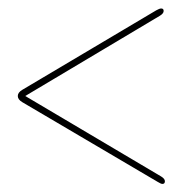

<svg xmlns="http://www.w3.org/2000/svg" viewBox="-20 -574 472 464"><path d="M378.5 -136Q378.5 -129.5 372.5 -129.5Q369 -129.5 361 -134.5L34 -327Q23 -333.5 23 -342Q23 -350.5 34 -357L357.5 -549Q365.5 -553.5 369.5 -553.5Q375.5 -553.5 375.5 -547.5Q375.5 -541.5 366.5 -536L41 -342L369.5 -147.5Q378.5 -142 378.5 -136Z"/></svg>

Font: Fraunces 144pt S050 Thin
Style: Regular
Weight: 100
Version: Version 1.000; ttfautohint (v1.8.3)